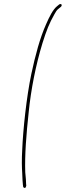

<svg xmlns="http://www.w3.org/2000/svg" viewBox="-20 -716 325 950"><path d="M135 -350C111 -236 94 -74 90 24C87 74 88 112 90 141C91 170 92 188 93 195V196L95 210C102 216 107 216 110 203L109 192V191C109 182 108 165 105 137C102 52 110 -51 122 -161C133 -272 157 -394 190 -502C210 -566 224 -601 249 -645C256 -657 260 -666 270 -673L281 -682C282 -683 285 -686 285 -688C286 -693 284 -696 279 -696C277 -696 274 -695 273 -694L262 -685C242 -669 224 -633 208 -596C178 -529 155 -444 135 -350Z"/></svg>

Font: Stray Cat
Style: ExLtExtObl
Weight: 200
Version: Version 1.0